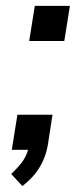

<svg xmlns="http://www.w3.org/2000/svg" viewBox="-20 -508 277 651"><path d="M56 123 18 82Q39 62 51.5 46Q64 30 70.5 13.5Q77 -3 80 -22L104 0H20L39 -119H158L144 -28Q140 2 130 27.5Q120 53 103 76Q86 99 56 123ZM79 -369 98 -488H217L198 -369Z"/></svg>

Font: Nunito Sans 12pt ExtraLight 12pt SemiBold
Style: Italic
Weight: 600
Italic angle: -9°
Version: Version 3.101;gftools[0.9.27]